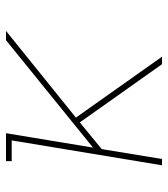

<svg xmlns="http://www.w3.org/2000/svg" viewBox="20 -580 560 640"><g transform="rotate(-90 300.0 -260.0)"><path d="M431 0H406L212 -274L123 -201L90 0H69L152 -501H83V-520H176L128 -230L486 -520H517L228 -287Z"/></g></svg>

Font: Iosevka HT Thin Extended
Style: Italic
Weight: 100
Width: 7
Italic angle: -9°
Monospace: yes
Designer: Belleve Invis
Foundry: Belleve Invis
Version: Version 32.3.0; ttfautohint (v1.8.4)